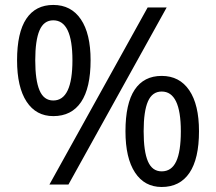

<svg xmlns="http://www.w3.org/2000/svg" viewBox="-20 -744 871 774"><path d="M122.1 -501Q122.1 -420.4 139.4 -379.6Q156.7 -338.9 194.8 -338.9Q272 -338.9 272 -501Q272 -662.1 194.8 -662.1Q156.7 -662.1 139.4 -621.8Q122.1 -581.5 122.1 -501ZM345.2 -501Q345.2 -389.6 306.9 -332.8Q268.6 -275.9 194.8 -275.9Q125.5 -275.9 87.2 -334.2Q48.8 -392.6 48.8 -501Q48.8 -612.8 86.2 -668.5Q123.5 -724.1 194.8 -724.1Q266.6 -724.1 305.9 -666.3Q345.2 -608.4 345.2 -501ZM559.1 -214.8Q559.1 -133.3 576.4 -93.3Q593.8 -53.2 631.8 -53.2Q671.4 -53.2 690.2 -93Q709 -132.8 709 -214.8Q709 -375 631.8 -375Q593.8 -375 576.4 -335.2Q559.1 -295.4 559.1 -214.8ZM782.2 -214.8Q782.2 -104 743.7 -47.1Q705.1 9.8 631.8 9.8Q562.5 9.8 524.2 -48.6Q485.8 -106.9 485.8 -214.8Q485.8 -326.7 522.9 -382.3Q560.1 -438 631.8 -438Q703.6 -438 742.9 -380.1Q782.2 -322.3 782.2 -214.8ZM651.9 -713.9 255.9 0H179.2L575.2 -713.9Z"/></svg>

Font: Noto Sans Southeast Asian
Style: Regular
Weight: 400
Designer: Monotype Design Team
Foundry: Monotype Imaging Inc.
Version: Version 1.06 uh; ttfautohint (v1.4.1)